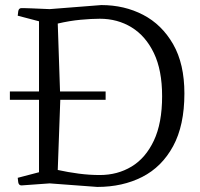

<svg xmlns="http://www.w3.org/2000/svg" viewBox="-20 -732 788 758"><path d="M134 -648 50 -670Q50 -675 52 -687.5Q54 -700 65 -700Q65 -700 73 -700Q81 -700 105 -699Q129 -698 176 -696L380 -712Q471 -712 545 -673.5Q619 -635 663.5 -557.5Q708 -480 708 -363Q708 -237 663.5 -155Q619 -73 541.5 -33.5Q464 6 364 6L176 -8L65 0Q54 0 52 -12.5Q50 -25 50 -30L134 -52V-338H19V-371H134ZM374 -41Q444 -41 499.5 -74.5Q555 -108 587.5 -177Q620 -246 620 -352Q620 -455 587.5 -522.5Q555 -590 499.5 -624Q444 -658 374 -658Q342 -658 298.5 -654Q255 -650 208 -639L217 -371H397V-338H218L208 -61Q249 -52 291 -46.5Q333 -41 374 -41Z"/></svg>

Font: Mate SC
Style: Regular
Weight: 400
Designer: Eduardo Rodriguez Tunni
Foundry: Eduardo Rodriguez Tunni
Version: Version 1.003; ttfautohint (v1.8.4.7-5d5b);gftools[0.9.24]